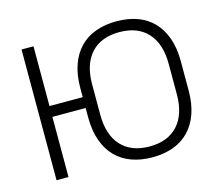

<svg xmlns="http://www.w3.org/2000/svg" viewBox="-103 -846 1136 993"><g transform="rotate(-15 465.0 -350.0)"><path d="M597 -44Q695 -44 748.5 -102.5Q802 -161 802 -269V-431Q802 -539 748.5 -597.5Q695 -656 597 -656Q499 -656 445.5 -597.5Q392 -539 392 -431V-269Q392 -161 445.5 -102.5Q499 -44 597 -44ZM597 14Q536 14 486 -4Q436 -22 401 -58Q366 -94 347 -147.5Q328 -201 328 -271V-322H150V0H86V-700H150V-380H328V-429Q328 -499 347 -552.5Q366 -606 401 -642Q436 -678 486 -696Q536 -714 597 -714Q659 -714 708.5 -696Q758 -678 793 -642Q828 -606 847 -552.5Q866 -499 866 -429V-271Q866 -201 847 -147.5Q828 -94 793 -58Q758 -22 708.5 -4Q659 14 597 14Z"/></g></svg>

Font: Space Grotesk Light
Style: Regular
Weight: 300
Designer: Florian Karsten
Foundry: Florian Karsten
Version: Version 2.000